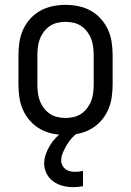

<svg xmlns="http://www.w3.org/2000/svg" viewBox="-20 -548 540 791"><path d="M250 8Q223 8 196.5 2.5Q170 -3 146.5 -16Q123 -29 104.5 -49.5Q86 -70 75 -94.5Q64 -119 60 -146Q56 -173 56 -200V-320Q56 -347 60 -374Q64 -401 75 -425.5Q86 -450 104.5 -470.5Q123 -491 146.5 -504Q170 -517 196.5 -522.5Q223 -528 250 -528Q277 -528 303.5 -522.5Q330 -517 353.5 -504Q377 -491 395.5 -470.5Q414 -450 425 -425.5Q436 -401 440 -374Q444 -347 444 -320V-200Q444 -173 440 -146Q436 -119 425 -94.5Q414 -70 395.5 -49.5Q377 -29 353.5 -16Q330 -3 303.5 2.5Q277 8 250 8ZM250 -62Q267 -62 284 -66Q301 -70 315 -79.5Q329 -89 339.5 -103Q350 -117 356 -133Q362 -149 364 -166Q366 -183 366 -200V-320Q366 -337 364 -354Q362 -371 356 -387Q350 -403 339.5 -417Q329 -431 315 -440.5Q301 -450 284 -454Q267 -458 250 -458Q233 -458 216 -454Q199 -450 185 -440.5Q171 -431 160.5 -417Q150 -403 144 -387Q138 -371 136 -354Q134 -337 134 -320V-200Q134 -183 136 -166Q138 -149 144 -133Q150 -117 160.5 -103Q171 -89 185 -79.5Q199 -70 216 -66Q233 -62 250 -62ZM280 223Q259 223 238 217.5Q217 212 199.5 199.5Q182 187 172 167Q162 147 162 126Q162 106 169 86.5Q176 67 186.5 50Q197 33 211 18.5Q225 4 242 -8H299V0Q285 10 274 23Q263 36 254.5 50.5Q246 65 239 81Q232 97 232 114Q232 124 237 133.5Q242 143 250 149Q258 155 268.5 157.5Q279 160 289 160Q297 160 305.5 159Q314 158 322 156V219Q311 221 301 222Q291 223 280 223Z"/></svg>

Font: Moesevka
Style: Regular
Weight: 400
Monospace: yes
Designer: Belleve Invis
Foundry: Belleve Invis
Version: Version 32.5.0; ttfautohint (v1.8.4)